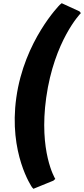

<svg xmlns="http://www.w3.org/2000/svg" viewBox="-20 -908 526 1201"><path d="M314 222 326 211 324 208C324 208 222 40 269 -297C319 -654 483 -823 483 -823L486 -826L477 -837L366 -888L354 -878C354 -878 132 -655 82 -297C33 51 180 263 180 263L189 273Z"/></svg>

Font: Hussar Woodtype
Style: UltraObl
Weight: 900
Foundry: Cannot Into Space Fonts
Version: Version 1.07